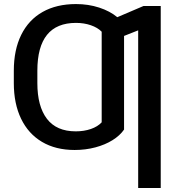

<svg xmlns="http://www.w3.org/2000/svg" viewBox="-20 -737 893 956"><path d="M351.6 9.8Q257.3 9.8 189.2 -30.5Q121.1 -70.8 85 -145.8Q48.8 -220.7 48.8 -323.2V-384.8Q48.8 -488.8 85.7 -563.5Q122.6 -638.2 192.1 -677.5Q261.7 -716.8 358.4 -716.8Q419.9 -716.8 473.9 -699.2Q527.8 -681.6 564 -651.4L694.3 -707H780.3V199.2H668V-585.9L597.7 -558.1V-91.8Q577.1 -62 540.3 -39.1Q503.4 -16.1 454.8 -3.2Q406.2 9.8 351.6 9.8ZM357.4 -83Q398.4 -83 432.4 -94.7Q466.3 -106.4 486.3 -127.9V-579.1Q466.3 -599.6 432.4 -611.3Q398.4 -623 358.4 -623Q166 -623 166 -384.8V-323.2Q166 -208 213.6 -145.5Q261.2 -83 357.4 -83Z"/></svg>

Font: Pretendard Medium
Style: Regular
Weight: 500
Designer: Base glyphs from Inter by Rasmus Andersson; Hangeul glyphs from Noto Sans CJK(Source Han Sans) by Jang Soo-young and Kan
Foundry: Kil Hyung-jin
Version: Version 1.309